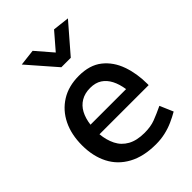

<svg xmlns="http://www.w3.org/2000/svg" viewBox="-223 -842 950 950"><g transform="rotate(-45 252.0 -367.5)"><path d="M474 -221V-231Q474 -302 452.5 -363Q431 -424 384.5 -461Q338 -498 262 -498Q190 -498 138 -465.5Q86 -433 58 -376Q30 -319 30 -243Q30 -167 59.5 -109.5Q89 -52 148 -20Q207 12 293 12Q327 12 358 5Q389 -2 417 -14.5Q445 -27 469 -41L439 -111Q399 -92 367.5 -80Q336 -68 293 -68Q239 -68 204 -87.5Q169 -107 151.5 -142Q134 -177 130 -221ZM132 -286Q137 -326 152.5 -355Q168 -384 195 -400Q222 -416 259 -416Q296 -416 320.5 -400Q345 -384 360 -355Q375 -326 381 -286ZM263 -660 188 -747 102 -737 231 -589H297L425 -737L338 -747Z"/></g></svg>

Font: Catamaran Medium
Style: Regular
Weight: 500
Designer: Pria Ravichandran
Version: Version 2.000